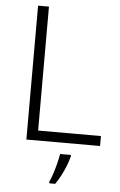

<svg xmlns="http://www.w3.org/2000/svg" viewBox="-61 -756 638 1020"><g transform="rotate(5 257.5 -246.5)"><path d="M100 0V-714H158V-53H493V0ZM343 68Q338 90 327.5 117Q317 144 303 171Q289 198 273 221H241V212Q249 196 258 168.5Q267 141 274.5 111.5Q282 82 285 61H343Z"/></g></svg>

Font: Noto Sans Devanagari Light
Style: Regular
Weight: 300
Version: Version 2.003